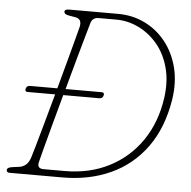

<svg xmlns="http://www.w3.org/2000/svg" viewBox="-51 -751 798 801"><g transform="rotate(5 348.0 -350.0)"><path d="M5.5 -10.5Q5.5 -21.5 27 -24.5L57 -28.5Q71.5 -30.5 83.5 -40.2Q95.5 -50 102.5 -71.5Q105 -78.5 116.5 -118.5Q128 -158.5 144.5 -218Q161 -277.5 179 -342.5H64Q51 -342.5 54.5 -355.5Q58 -368.5 71 -368.5H186Q202.5 -429 217.5 -484.8Q232.5 -540.5 243 -580.2Q253.5 -620 256.5 -632Q264 -665.5 235 -670.5L206 -675.5Q187.5 -679 187.5 -689.5Q187.5 -700 206 -700H412Q472 -700 523.5 -675Q575 -650 611.2 -604.5Q647.5 -559 663 -497.8Q678.5 -436.5 667.5 -364Q648.5 -244.5 589.8 -163.2Q531 -82 441.2 -41Q351.5 0 240 0H18Q5.5 0 5.5 -10.5ZM246 -27.5Q351 -27.5 433 -69.8Q515 -112 567 -188.2Q619 -264.5 633.5 -366Q643.5 -436.5 628.2 -493.5Q613 -550.5 579.2 -591Q545.5 -631.5 500.2 -653.5Q455 -675.5 405.5 -675.5H332Q306.5 -675.5 299.5 -651.5Q296.5 -641 284.5 -599Q272.5 -557 255.5 -496Q238.5 -435 220.5 -368.5H371.5Q384.5 -368.5 381 -355.5Q377.5 -342.5 364.5 -342.5H213Q194.5 -274 177.2 -211Q160 -148 148.8 -104.8Q137.5 -61.5 135.5 -52.5Q131 -27.5 158 -27.5Z"/></g></svg>

Font: Fraunces 72pt S100 Thin
Style: Italic
Weight: 100
Italic angle: -16°
Version: Version 1.000; ttfautohint (v1.8.3)